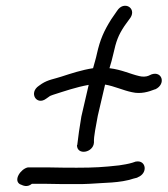

<svg xmlns="http://www.w3.org/2000/svg" viewBox="-20 -658 573 656"><path d="M138 -321 148 -328C150 -330 155 -332 161 -334C202 -347 239 -360 283 -368L258 -260C252 -225 247 -190 244 -163L243 -162C243 -126 299 -136 301 -171C300 -194 308 -226 314 -262L339 -369C370 -364 401 -349 431 -343C461 -336 487 -344 510 -353H511C548 -371 534 -416 498 -404L487 -399C480 -396 467 -395 456 -398C425 -405 396 -420 354 -425C359 -441 364 -459 367 -473C377 -518 384 -537 405 -569L426 -598C447 -631 403 -657 380 -621L360 -592C335 -552 322 -523 311 -474C308 -459 303 -444 298 -425C259 -419 223 -407 189 -396C165 -388 145 -386 123 -372L113 -365C77 -341 105 -296 138 -321ZM49 -28H50C57 -25 72 -16 89 -30H135C174 -29 206 -29 230 -29C255 -29 273 -29 286 -30C334 -34 390 -32 437 -48L449 -51L450 -52C487 -66 479 -112 445 -106H444L432 -102C419 -98 401 -95 387 -93C334 -87 302 -85 243 -85C219 -85 187 -85 148 -86H75C51 -81 24 -42 49 -28Z"/></svg>

Font: Stray Cat
Style: BdObl
Weight: 700
Version: Version 1.0